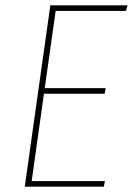

<svg xmlns="http://www.w3.org/2000/svg" viewBox="-20 -701 499 721"><path d="M459 -681 453 -660H189L148 -370H377L373 -349H145L99 -21H374L370 0H73L169 -681Z"/></svg>

Font: Fira Sans Condensed Thin
Style: Italic
Weight: 250
Width: 3
Italic angle: -8°
Designer: Carrois Corporate & Edenspiekermann AG
Foundry: Carrois Corporate GbR & Edenspiekermann AG
Version: Version 4.203